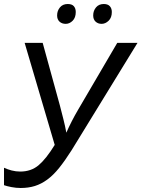

<svg xmlns="http://www.w3.org/2000/svg" viewBox="-20 -928 706 958"><path d="M81 -72Q135 -72 172.5 -103.5Q210 -135 253 -205L103 -714H193L279 -401Q288 -366 296.5 -332.5Q305 -299 311 -266Q336 -323 370 -381L565 -714H666L337 -178Q304 -126 275 -90Q246 -54 216 -32Q186 -10 154 0Q122 10 83 10Q60 10 37 5.5Q14 1 0 -4V-91Q17 -83 38 -77.5Q59 -72 81 -72ZM487 -809Q469 -809 457 -820Q445 -831 445 -851Q445 -874 459 -891Q473 -908 498 -908Q518 -908 528 -897Q538 -886 538 -868Q538 -840 522 -824.5Q506 -809 487 -809ZM308 -809Q289 -809 277 -820Q265 -831 265 -851Q265 -874 279 -891Q293 -908 318 -908Q339 -908 348.5 -897Q358 -886 358 -868Q358 -840 342.5 -824.5Q327 -809 308 -809Z"/></svg>

Font: BC Sans
Style: Italic
Weight: 400
Italic angle: -12°
Designer: Monotype Design Team
Designer: Province of B.C.
Foundry: Monotype Imaging Inc.
Version: Version 2.000;GOOG;noto-source:20170915:90ef993387c0